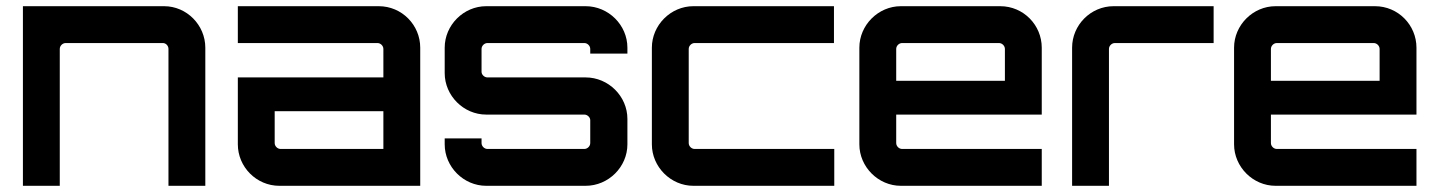

<svg xmlns="http://www.w3.org/2000/svg" viewBox="-20 -600 4646 620"><path d="M173 0V-442C173 -452 182 -461 192 -461H506C516 -461 524 -452 524 -442V0H643V-446C643 -519 583 -580 510 -580H54V0Z M882 0H1337V-446C1337 -519 1278 -580 1203 -580H748V-461H1199C1209 -461 1218 -452 1218 -442V-350H748V-134C748 -61 808 0 882 0ZM886 -119C876 -119 867 -128 867 -138V-241H1218V-119Z M1550 0H1871C1945 0 2006 -61 2006 -134V-216C2006 -289 1945 -350 1871 -350H1554C1544 -350 1535 -359 1535 -368V-442C1535 -452 1544 -461 1554 -461H1867C1877 -461 1886 -452 1886 -442V-427H2006V-446C2006 -519 1945 -580 1871 -580H1550C1477 -580 1416 -519 1416 -446V-364C1416 -291 1477 -230 1550 -230H1867C1877 -230 1886 -221 1886 -212V-138C1886 -128 1877 -119 1867 -119H1554C1544 -119 1535 -128 1535 -138V-153H1416V-134C1416 -61 1477 0 1550 0Z M2219 0H2674V-119H2223C2213 -119 2204 -128 2204 -138V-442C2204 -452 2213 -461 2223 -461H2673V-580H2219C2146 -580 2085 -519 2085 -446V-134C2085 -61 2146 0 2219 0Z M2889 0H3344V-119H2893C2883 -119 2874 -128 2874 -138V-230H3344V-446C3344 -519 3285 -580 3210 -580H2889C2816 -580 2755 -519 2755 -446V-134C2755 -61 2816 0 2889 0ZM2874 -339V-442C2874 -452 2883 -461 2893 -461H3206C3216 -461 3225 -452 3225 -442V-339Z M3561 0V-442C3561 -452 3570 -461 3580 -461H3899V-580H3576C3502 -580 3442 -519 3442 -446V0Z M4099 0H4554V-119H4103C4093 -119 4084 -128 4084 -138V-230H4554V-446C4554 -519 4495 -580 4420 -580H4099C4026 -580 3965 -519 3965 -446V-134C3965 -61 4026 0 4099 0ZM4084 -339V-442C4084 -452 4093 -461 4103 -461H4416C4426 -461 4435 -452 4435 -442V-339Z"/></svg>

Font: Orbitron SemiBold
Style: Regular
Weight: 600
Designer: Matt McInerney
Foundry: The League of Moveable Type
Version: Version 2.001